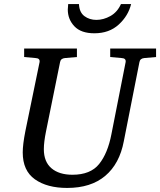

<svg xmlns="http://www.w3.org/2000/svg" viewBox="-20 -910 789 946"><path d="M749 -629 691 -624Q670 -622 667 -604L590 -214Q569 -103 498.5 -43.5Q428 16 311 16Q212 16 152 -26.5Q92 -69 92 -159Q92 -198 105 -264L175 -604Q178 -623 155 -624L99 -629V-671H359V-629L300 -624Q279 -622 276 -604L207 -264Q196 -210 196 -175Q196 -113 233.5 -81Q271 -49 337 -49Q426 -49 468.5 -102Q511 -155 529 -249L599 -604Q602 -623 579 -624L523 -629V-671H749ZM626 -890Q612 -832 565 -789Q518 -746 445 -746Q379 -746 346.5 -780.5Q314 -815 314 -863Q314 -870 316 -890H369Q371 -849 396 -830.5Q421 -812 455 -812Q490 -812 524 -831Q558 -850 576 -890Z"/></svg>

Font: Veleka
Style: Italic
Weight: 400
Italic angle: -12°
Designer: Stefan Peev, Context Ltd, 2016; SIL International, 1997-2014.
Foundry: Stefan Peev, Context Ltd, 2016
Version: Version 1.000